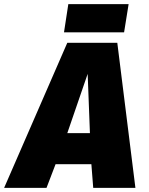

<svg xmlns="http://www.w3.org/2000/svg" viewBox="-60 -913 726 933"><path d="M-40 0 267 -705H510L598 0H393L384 -115H210L166 0ZM267 -266H377L366 -554ZM251 -756 272 -893H565L543 -756Z"/></svg>

Font: Georama ExtraBold
Style: Italic
Weight: 800
Italic angle: -9°
Version: Version 1.001